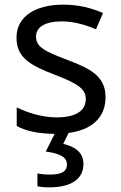

<svg xmlns="http://www.w3.org/2000/svg" viewBox="-20 -566 519 826"><path d="M339 139C339 88 300 64 252 53L275 6C374 -7 434 -59 434 -148C434 -234 375 -269 273 -307C170 -346 135 -364 135 -409C135 -449 174 -474 246 -474C298 -474 348 -459 393 -440L423 -510C373 -532 317 -546 252 -546C132 -546 51 -495 51 -404C51 -316 113 -284 217 -244C322 -204 349 -180 349 -140C349 -92 311 -61 222 -61C159 -61 94 -83 52 -104V-24C92 -2 143 9 215 10L177 86C228 93 268 106 268 141C268 174 242 185 194 185C175 185 153 183 141 180V235C152 238 171 240 191 240C289 240 339 203 339 139Z"/></svg>

Font: Noto Sans Elbasan
Style: Regular
Weight: 400
Designer: Monotype Design Team
Foundry: Monotype Imaging Inc.
Version: Version 2.004